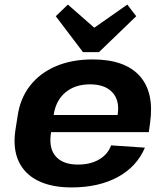

<svg xmlns="http://www.w3.org/2000/svg" viewBox="-20 -810 728 840"><path d="M293 10Q205 10 146 -19.5Q87 -49 61.5 -104.5Q36 -160 47 -238L57 -302Q68 -379 111 -434.5Q154 -490 224 -520Q294 -550 385 -550Q525 -550 590 -479Q655 -408 637 -275L631 -232H175L186 -307H517L492 -279L495 -310Q504 -371 471.5 -406Q439 -441 374 -441Q308 -441 266 -405.5Q224 -370 215 -308L202 -221Q194 -158 225.5 -124Q257 -90 321 -90Q376 -90 414 -112.5Q452 -135 466 -174L614 -164Q578 -80 494.5 -35Q411 10 293 10ZM576 -739 413 -582H343L224 -739L277 -790L432 -654H343L537 -790Z"/></svg>

Font: Pathway Extreme 28pt
Style: Bold Italic
Weight: 700
Italic angle: -8°
Designer: Eduardo Rodriguez Tunni
Foundry: Eduardo Rodriguez Tunni
Version: Version 1.001;gftools[0.9.26]